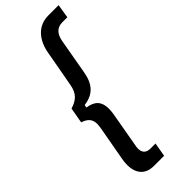

<svg xmlns="http://www.w3.org/2000/svg" viewBox="-315 -901 1041 1041"><g transform="rotate(-45 205.0 -381.0)"><path d="M160 110Q111 110 85.5 82Q60 54 60 4Q60 -19 64 -39L101 -244Q103 -260 103 -267Q103 -296 88.5 -312Q74 -328 47 -336L63 -426Q98 -436 119.5 -456.5Q141 -477 149 -519L186 -723Q197 -793 235 -832.5Q273 -872 333 -872H410L397 -792H358Q299 -792 286 -720L250 -516Q240 -458 210.5 -427Q181 -396 127 -389L124 -373Q166 -367 186 -345Q206 -323 206 -283Q206 -267 203 -246L167 -42Q164 -29 164 -18Q164 30 213 30H251L237 110Z"/></g></svg>

Font: Open Sauce Sans Medium Italic
Style: Regular
Weight: 500
Italic angle: -10°
Designer: Alfredo Marco Pradil
Foundry: Creative Sauce Fz LLC
Version: Version 1.477